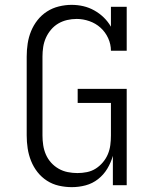

<svg xmlns="http://www.w3.org/2000/svg" viewBox="-20 -763 640 791"><path d="M276 8Q249 8 222.5 2Q196 -4 173.5 -18.5Q151 -33 134.5 -54Q118 -75 108 -100Q98 -125 94 -151.5Q90 -178 90 -205V-530Q90 -557 94 -583.5Q98 -610 108 -634.5Q118 -659 134.5 -680Q151 -701 173.5 -715.5Q196 -730 222.5 -736.5Q249 -743 275 -743Q300 -743 323.5 -737.5Q347 -732 368.5 -720Q390 -708 407.5 -691Q425 -674 437 -653V-735H502V-554H437Q437 -581 425.5 -606Q414 -631 394 -649Q374 -667 348 -676Q322 -685 296 -685Q276 -685 256.5 -680.5Q237 -676 220 -666Q203 -656 190 -640.5Q177 -625 169 -607Q161 -589 158 -569.5Q155 -550 155 -530V-205Q155 -185 158 -165Q161 -145 169 -126.5Q177 -108 190.5 -93Q204 -78 221.5 -68Q239 -58 259 -54Q279 -50 299 -50Q319 -50 338.5 -54Q358 -58 374.5 -68.5Q391 -79 404 -94.5Q417 -110 424.5 -128Q432 -146 434.5 -165.5Q437 -185 437 -205V-339H300V-397H502V0H445V-121Q437 -93 422 -68Q407 -43 384 -25Q361 -7 333 0.5Q305 8 276 8Z"/></svg>

Font: Iosevka Etoile Light
Style: Regular
Weight: 300
Designer: Belleve Invis
Foundry: Belleve Invis
Version: Version 25.0.1; ttfautohint (v1.8.4)